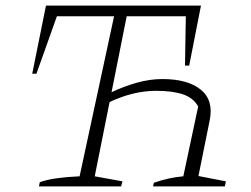

<svg xmlns="http://www.w3.org/2000/svg" viewBox="-20 -665 897 685"><path d="M119 0 122 -15Q147 -24 182.5 -29Q218 -34 264 -36L387 -607H183L110 -402H95L144 -645H697L655 -431H640L643 -607H432L378 -336Q422 -357 468.5 -370Q515 -383 559 -383Q650 -383 696.5 -345Q743 -307 728 -235L688 -37L786 -18L782 0H526L529 -13Q558 -23 584 -28.5Q610 -34 634 -36L687 -285Q670 -316 632.5 -328.5Q595 -341 537 -341Q456 -341 371 -301L318 -36L417 -18L412 0Z"/></svg>

Font: Piazzolla SC ExtraLight
Style: Italic
Weight: 200
Italic angle: -11.3°
Designer: Juan Pablo del Peral
Foundry: Huerta Tipografica
Version: Version 1.330